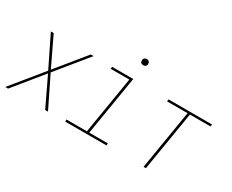

<svg xmlns="http://www.w3.org/2000/svg" viewBox="-101 -1053 1702 1408"><g transform="rotate(30 750.0 -348.5)"><path d="M13 0 226 -261 99 -520H123L239 -277L437 -520H461L248 -259L375 0H351L235 -243L37 0Z M871 0H521V-18H694L774 -502H617V-520H797L714 -18H871ZM809 -644Q803 -644 797.5 -646Q792 -648 788 -652.5Q784 -657 783.5 -663.5Q783 -670 784 -676Q784 -681 786.5 -685Q789 -689 793 -691.5Q797 -694 801 -695.5Q805 -697 810 -697Q816 -697 821.5 -694.5Q827 -692 831 -687.5Q835 -683 836 -676.5Q837 -670 836 -664Q835 -659 832.5 -655Q830 -651 826.5 -648.5Q823 -646 818.5 -645Q814 -644 809 -644Z M1184 0 1267 -502H1093L1096 -520H1464L1461 -502H1287L1204 0Z"/></g></svg>

Font: Iosevka Thin Oblique
Style: Regular
Weight: 100
Italic angle: -9°
Monospace: yes
Designer: Belleve Invis
Foundry: Belleve Invis
Version: Version 32.5.0; ttfautohint (v1.8.4)